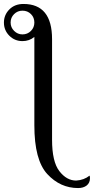

<svg xmlns="http://www.w3.org/2000/svg" viewBox="-26 -723 472 964"><path d="M86.9 -550.3Q111.8 -550.3 129.2 -567.6Q146.5 -585 146.5 -609.9Q146.5 -635.3 129.4 -652.3Q112.3 -669.4 86.9 -669.4Q62 -669.4 44.7 -652.1Q27.3 -634.8 27.3 -609.9Q27.3 -585.4 44.9 -567.9Q62.5 -550.3 86.9 -550.3ZM366.2 221.2Q276.4 221.2 211.4 150.9Q146.5 80.6 146.5 -93.8V-537.6Q121.1 -516.6 86.9 -516.6Q47.9 -516.6 20.8 -543.7Q-6.3 -570.8 -6.3 -609.9Q-6.3 -647.9 20.8 -675.5Q47.9 -703.1 91.8 -703.1Q235.4 -703.1 235.4 -526.4V-21.5Q235.4 88.9 272 136.2Q308.6 183.6 356.4 183.6Q396 181.2 423.8 158.7Q425.8 164.6 425.8 171.4Q425.8 195.3 409.2 208.3Q392.6 221.2 366.2 221.2Z"/></svg>

Font: Almanac
Style: Regular
Weight: 400
Designer: Eden's Almanac
Version: Version 3.501;March 28, 2021;FontCreator 13.0.0.2683 64-bit